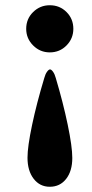

<svg xmlns="http://www.w3.org/2000/svg" viewBox="-20 -593 351 733"><path d="M85 9Q85 -33 102.5 -116Q120 -199 149 -295Q153 -310 159.5 -319Q166 -328 171 -328Q176 -328 182.5 -319Q189 -310 193 -295Q221 -201 238.5 -117Q256 -33 256 10Q256 60 232.5 90Q209 120 170 120Q132 120 108.5 89.5Q85 59 85 9ZM170 -573Q208 -573 234 -547Q260 -521 260 -483Q260 -446 234 -419.5Q208 -393 170 -393Q133 -393 106.5 -419.5Q80 -446 80 -483Q80 -521 106.5 -547Q133 -573 170 -573Z"/></svg>

Font: Raigarh
Style: Bold
Weight: 700
Designer: jaikishan Patel
Foundry: MagicType
Version: Version 1.000